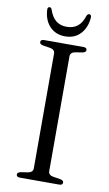

<svg xmlns="http://www.w3.org/2000/svg" viewBox="-96 -914 546 962"><g transform="rotate(10 177.0 -433.5)"><path d="M216.5 -58Q216.5 -48 222.8 -41.8Q229 -35.5 241 -33.5L278.5 -27.5Q295 -24 295 -13Q295 -7 290.8 -3.5Q286.5 0 277 0H77.5Q68.5 0 64 -3.5Q59.5 -7 59.5 -13Q59.5 -24 76 -27.5L114 -33.5Q125.5 -35.5 131.8 -41.8Q138 -48 138 -58V-642Q138 -652 131.8 -658.2Q125.5 -664.5 114 -666.5L76 -672.5Q59.5 -676 59.5 -687Q59.5 -693.5 64 -696.8Q68.5 -700 77.5 -700H277Q286.5 -700 290.8 -696.8Q295 -693.5 295 -687Q295 -676 278.5 -672.5L241 -666.5Q229 -664.5 222.8 -658.2Q216.5 -652 216.5 -642ZM177 -785Q209.5 -785 231.5 -802.2Q253.5 -819.5 265.5 -857.5Q268.5 -863 271.5 -865Q274.5 -867 277.5 -867Q282.5 -867 285.5 -863.5Q288.5 -860 288.5 -853Q285 -800.5 255.2 -768.5Q225.5 -736.5 177 -736.5Q128.5 -736.5 98.5 -768.5Q68.5 -800.5 66 -853Q65.5 -860 68.5 -863.5Q71.5 -867 76 -867Q80 -867 82.8 -865Q85.5 -863 87.5 -857.5Q100.5 -819 122.5 -802Q144.5 -785 177 -785Z"/></g></svg>

Font: Fraunces Light
Style: Regular
Weight: 300
Version: Version 1.000;[b76b70a41]